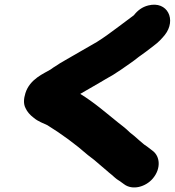

<svg xmlns="http://www.w3.org/2000/svg" viewBox="-20 -723 755 829"><path d="M561.2 -134.7C552.7 -142.6 543.3 -147.7 534.5 -157.1C519.9 -171.4 501.3 -184.7 489.1 -194.6C439.7 -234.2 387.2 -280.5 326.5 -317.6C354.3 -334.1 383.9 -351.2 411.9 -367L435.4 -380.9C459.6 -393.9 479.8 -406.5 503.3 -422.7C527.6 -440.3 553 -455.9 578.8 -477.2C601.4 -492.5 620.5 -507.8 643.2 -525.1C664.3 -540.5 678.1 -555.7 691.6 -572C743.2 -637.3 703.2 -720.4 620.2 -699.5C594.2 -693 574.3 -678.1 558.1 -657.3C535.2 -640.7 513.3 -624 491.8 -607.7C461.9 -585.5 429.7 -561.2 398.3 -541.8C351.2 -515.2 308.6 -489.7 263 -463.9L238.9 -449.8C238.6 -449.6 238 -449.3 237.6 -449L219.9 -437.4C213.5 -433.6 206.8 -429.3 197.8 -422.6C170.3 -405.7 108.9 -382.4 89.7 -320.8C82.3 -297 80.6 -274.2 90.5 -255.7C97 -241.2 109.1 -226.7 125.6 -214.4C145.2 -197.8 166.5 -191.4 184.3 -182.6C244.3 -145.8 307.8 -99 358.8 -54C359 -53.8 359.4 -53.4 359.8 -53.2L385.8 -33.2C396 -25.3 403.6 -17.4 417.2 -6.4C431.8 4.9 445.9 19.1 463.1 32.4L476.2 44C488.9 55.2 494.1 55.8 505.2 64.8L515 71.9C552.1 100.5 609.6 83.7 640 47.5C676 4.8 671.5 -48.1 638.8 -72.1L628.8 -79.8C617.5 -88.5 613.2 -92 602.3 -99.1C589.5 -109.7 573.7 -123.3 561.2 -134.7Z"/></svg>

Font: Smoothie
Style: BdIt
Weight: 700
Foundry: Cannot Into Space Fonts
Version: Version 0.8